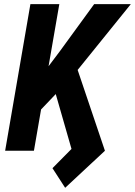

<svg xmlns="http://www.w3.org/2000/svg" viewBox="-20 -731 654 931"><path d="M267.6 -710.9 144.5 0H4.9L127.4 -710.9ZM614.3 -710.9 326.7 -355 158.2 -178.2 156.7 -332 270.5 -482.9 436.5 -710.9ZM488.8 0 295.9 179.7 234.4 84.5 326.7 -8.8 233.9 -332 346.7 -420.9Z"/></svg>

Font: Roboto Condensed
Style: Bold Italic
Weight: 700
Italic angle: -12°
Designer: Christian Robertson
Foundry: Google
Version: Version 3.0